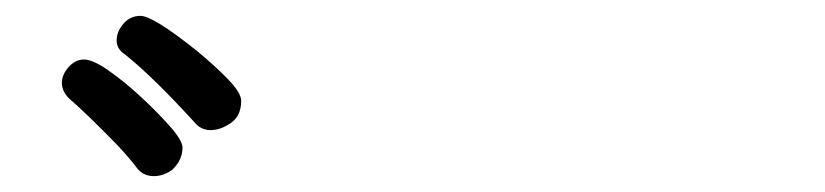

<svg xmlns="http://www.w3.org/2000/svg" viewBox="-20 -829 1040 242"><path d="M284 -702Q284 -683 271 -674Q258 -665 245.5 -665Q233 -665 225 -675Q173 -732 138 -760Q127 -767 127 -778Q127 -789 135.5 -799Q144 -809 157 -809Q173 -809 228 -765Q250 -747 267 -729.5Q284 -712 284 -702ZM174 -607Q160 -607 152 -618Q143 -630 128 -646Q89 -686 67 -705Q58 -714 58 -724.5Q58 -735 66.5 -744.5Q75 -754 86 -754Q97 -754 117 -740Q137 -726 157.5 -707Q178 -688 194 -670Q210 -652 210 -643Q210 -629 200 -618Q197 -614 189.5 -610.5Q182 -607 174 -607Z"/></svg>

Font: Moon Stars Kai
Style: Bold
Weight: 700
Designer: GuiWonder
Version: Version 1.101